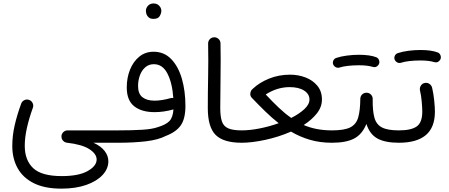

<svg xmlns="http://www.w3.org/2000/svg" viewBox="-20 -830 2654 1136"><path d="M52.7 34.2Q52.7 -26.9 66.7 -88.1Q80.6 -149.4 105.5 -217.3Q110.8 -231.4 124.8 -237.8Q138.7 -244.1 152.3 -238.8Q166.5 -233.9 173.1 -220Q179.7 -206.1 174.3 -191.9Q151.9 -129.9 139.2 -73Q126.5 -16.1 126.5 32.7Q126.5 117.7 176.3 164.8Q226.1 211.9 345.7 211.9Q445.8 211.9 498.8 181.9Q551.8 151.9 551.8 113.8Q551.8 80.6 509 52.7Q466.3 24.9 375.5 14.2Q362.8 12.7 353.8 3.2Q344.7 -6.3 343.8 -19.5Q342.3 -35.2 353.3 -46.9Q364.3 -58.6 379.9 -58.6H678.7Q694.3 -58.6 704.6 -48.1Q714.8 -37.6 714.8 -22Q714.8 -6.8 704.6 3.9Q694.3 14.6 678.7 14.6H533.2Q577.1 34.7 599.1 63.2Q621.1 91.8 621.1 124Q621.1 168.5 586.9 205.3Q552.7 242.2 490.2 264.2Q427.7 286.1 343.3 286.1Q245.1 286.1 180.7 254.2Q116.2 222.2 84.5 165.3Q52.7 108.4 52.7 34.2Z M642.1 -22Q642.1 -37.6 652.8 -48.1Q663.6 -58.6 678.7 -58.6Q762.2 -58.6 821.5 -62.3Q880.9 -65.9 914.6 -78.1Q960.4 -91.8 981.7 -113Q1002.9 -134.3 1006.3 -182.6Q948.7 -166.5 894.5 -166.5Q817.9 -166.5 773.9 -201.4Q730 -236.3 730 -312.5Q730 -370.1 749.3 -418Q768.6 -465.8 804.2 -494.9Q839.8 -523.9 888.7 -523.9Q951.2 -523.9 993.2 -480.2Q1035.2 -436.5 1056.2 -363.8Q1077.1 -291 1077.1 -203.1Q1077.1 -127.9 1049.8 -88.6Q1022.5 -49.3 961.4 -25.9Q917 -2.9 844.5 5.9Q772 14.6 678.7 14.6Q663.6 14.6 652.8 3.9Q642.1 -6.8 642.1 -22ZM796.9 -320.8Q796.9 -274.9 823 -254.6Q849.1 -234.4 894.5 -234.4Q917.5 -234.4 942.6 -238.8Q967.8 -243.2 989.7 -249.5Q997.6 -251.5 1005.4 -250Q999.5 -338.4 970.9 -394.3Q942.4 -450.2 890.1 -450.2Q860.8 -450.2 839.8 -432.1Q818.8 -414.1 807.9 -384.5Q796.9 -355 796.9 -320.8ZM843.3 -766.1Q843.3 -782.7 855.7 -796.1Q868.2 -809.6 888.7 -809.6Q902.8 -809.6 912.4 -803.7Q921.9 -797.9 927.2 -789.6Q934.6 -778.3 934.6 -765.6Q934.6 -751.5 925 -734.9Q915.5 -718.3 888.2 -718.3Q870.1 -718.3 860.4 -726.6Q850.6 -734.9 846.7 -745.6Q843.3 -757.8 843.3 -766.1Z M1209.5 -189.9Q1209.5 -280.3 1211.4 -375.7Q1213.4 -471.2 1211.4 -571.3Q1210.9 -586.9 1221.2 -597.9Q1231.4 -608.9 1246.6 -609.4Q1261.7 -609.9 1272.9 -599.6Q1284.2 -589.4 1284.7 -573.7Q1286.6 -474.6 1284.9 -378.7Q1283.2 -282.7 1283.2 -190.9Q1283.2 -140.6 1293 -111.8Q1302.7 -83 1330.1 -70.8Q1357.4 -58.6 1409.7 -58.6H1410.2Q1425.8 -58.6 1436 -48.1Q1446.3 -37.6 1446.3 -22Q1446.3 -6.8 1436 3.9Q1425.8 14.6 1410.2 14.6H1409.7Q1302.7 14.6 1256.1 -31.5Q1209.5 -77.6 1209.5 -189.9Z M1373.5 -22Q1373.5 -37.6 1384.3 -48.1Q1395 -58.6 1410.2 -58.6Q1458.5 -58.6 1516.4 -70.1Q1574.2 -81.5 1628.9 -101.1Q1588.9 -132.3 1549.6 -170.7Q1510.3 -209 1469.2 -252Q1459 -263.2 1461.2 -278.8Q1463.4 -294.4 1474.6 -303.7L1475.1 -304.2Q1514.6 -341.8 1572.3 -365Q1629.9 -388.2 1696.3 -388.2Q1745.1 -388.2 1788.1 -371.6Q1831.1 -355 1857.9 -322.3Q1884.8 -289.6 1884.8 -241.2Q1884.8 -196.8 1854.7 -158.9Q1824.7 -121.1 1776.9 -90.3Q1850.1 -58.6 1943.8 -58.6H1944.3Q1960 -58.6 1970.2 -48.1Q1980.5 -37.6 1980.5 -22Q1980.5 -6.8 1970.2 3.9Q1960 14.6 1944.3 14.6H1943.8Q1873.5 14.6 1814.2 -2.7Q1754.9 -20 1701.7 -51.3Q1628.9 -19.5 1549.3 -2.4Q1469.7 14.6 1410.2 14.6Q1395 14.6 1384.3 3.9Q1373.5 -6.8 1373.5 -22ZM1693.8 -314.5Q1619.6 -314.5 1552.2 -271Q1593.3 -227.1 1629.9 -192.4Q1666.5 -157.7 1703.1 -132.3Q1750.5 -156.2 1780.8 -184.3Q1811 -212.4 1811 -241.2Q1811 -273.9 1779.3 -294.2Q1747.6 -314.5 1693.8 -314.5Z M1907.2 -22Q1907.2 -37.6 1918.2 -48.1Q1929.2 -58.6 1944.3 -58.6Q2016.1 -58.6 2051.5 -75.9Q2086.9 -93.3 2099.1 -134.3Q2111.3 -175.3 2111.8 -246.1Q2112.8 -263.2 2124.3 -272.7Q2135.7 -282.2 2150.9 -281.2Q2166.5 -280.3 2176.3 -268.8Q2186 -257.3 2185.1 -242.7Q2184.1 -174.3 2195.3 -133.8Q2206.5 -93.3 2240 -75.9Q2273.4 -58.6 2339.8 -58.6H2340.3Q2356 -58.6 2366.2 -48.1Q2376.5 -37.6 2376.5 -22Q2376.5 -6.8 2366.2 3.9Q2356 14.6 2340.3 14.6H2339.8Q2258.8 14.6 2213.1 -10.5Q2167.5 -35.6 2147.9 -96.7Q2123 -35.2 2075.4 -10.3Q2027.8 14.6 1944.3 14.6Q1929.2 14.6 1918.2 3.9Q1907.2 -6.8 1907.2 -22ZM1950.7 -450.7Q1947.3 -462.4 1953.1 -473.4Q1959 -484.4 1971.2 -487.8Q1997.1 -496.6 2033 -501.2Q2068.8 -505.9 2104 -505.9Q2169.4 -505.9 2208 -490.7Q2219.7 -484.4 2223.4 -471.4Q2227.1 -458.5 2220.2 -447.3Q2206.5 -427.7 2186 -434.1Q2154.3 -443.8 2104 -443.8Q2070.3 -443.8 2039.3 -440.4Q2008.3 -437 1988.3 -430.2Q1976.1 -426.8 1965.3 -433.1Q1954.6 -439.5 1950.7 -450.7Z M2303.7 -22Q2303.7 -37.6 2314.5 -48.1Q2325.2 -58.6 2340.3 -58.6Q2413.1 -58.6 2445.8 -82Q2478.5 -105.5 2478.5 -169.9Q2478.5 -191.4 2475.3 -228Q2472.2 -264.6 2464.4 -297.4Q2462.4 -312.5 2471.2 -325Q2480 -337.4 2495.1 -339.4Q2509.8 -341.8 2522 -332.8Q2534.2 -323.7 2537.1 -309.1Q2545.4 -272.5 2549.3 -233.9Q2553.2 -195.3 2553.2 -169.4Q2553.2 -75.7 2499.3 -30.5Q2445.3 14.6 2340.3 14.6Q2325.2 14.6 2314.5 3.9Q2303.7 -6.8 2303.7 -22ZM2314.5 -479Q2311 -490.7 2316.9 -501.7Q2322.8 -512.7 2335 -516.1Q2360.8 -524.9 2396.7 -529.5Q2432.6 -534.2 2467.8 -534.2Q2533.2 -534.2 2571.8 -519Q2583.5 -512.7 2587.2 -499.8Q2590.8 -486.8 2584 -475.6Q2570.3 -456.1 2549.8 -462.4Q2518.1 -472.2 2467.8 -472.2Q2434.1 -472.2 2403.1 -468.8Q2372.1 -465.3 2352.1 -458.5Q2339.8 -455.1 2329.1 -461.4Q2318.4 -467.8 2314.5 -479Z"/></svg>

Font: Mikhak-DS2-FD Regular
Style: Regular
Weight: 400
Designer: Amin Abedi
Version: Version 3.4